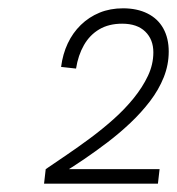

<svg xmlns="http://www.w3.org/2000/svg" viewBox="-20 -930 426 462"><path d="M86 -488 90 -523Q112 -538 140 -557Q168 -576 197 -597.5Q226 -619 253 -643Q280 -667 301.5 -693.5Q323 -720 336 -747.5Q349 -775 349 -804Q349 -835 329.5 -854Q310 -873 274 -873Q242 -873 219 -859.5Q196 -846 182 -821.5Q168 -797 163 -765L127 -769Q131 -800 143 -825.5Q155 -851 174.5 -870Q194 -889 219.5 -899.5Q245 -910 276 -910Q310 -910 335 -897.5Q360 -885 373 -861.5Q386 -838 386 -806Q386 -774 374 -744Q362 -714 341 -686.5Q320 -659 293.5 -634Q267 -609 238 -587Q209 -565 181 -546Q153 -527 128 -512L130 -523H364L360 -488Z"/></svg>

Font: Hanken Grotesk Light
Style: Italic
Weight: 300
Italic angle: -8°
Designer: Alfredo Marco Pradil
Foundry: Hanken Design Co.
Version: Version 3.013